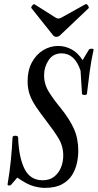

<svg xmlns="http://www.w3.org/2000/svg" viewBox="-20 -899 474 932"><path d="M197 13Q173 13 142 4.5Q111 -4 64 -37L33 -1Q29 2 22.5 1.5Q16 1 17 -6Q27 -64 32.5 -119.5Q38 -175 41 -233Q42 -240 54.5 -240Q67 -240 68 -232Q71 -137 98.5 -80.5Q126 -24 187 -24Q221 -24 243 -41.5Q265 -59 276 -86Q287 -113 287 -144Q287 -190 263.5 -228.5Q240 -267 204 -313Q174 -352 154 -382Q134 -412 124 -440.5Q114 -469 114 -505Q114 -558 135 -596.5Q156 -635 190 -655.5Q224 -676 262 -676Q297 -676 328 -659Q359 -642 381 -607L411 -657Q413 -662 424.5 -662.5Q436 -663 434 -656Q423 -607 415.5 -552Q408 -497 402 -444Q402 -438 390.5 -438Q379 -438 378 -444L371 -556Q343 -640 279 -640Q238 -640 216 -607Q194 -574 194 -533Q194 -490 217.5 -452.5Q241 -415 275 -374Q317 -322 338.5 -274.5Q360 -227 360 -167Q360 -139 353.5 -108Q347 -77 330 -49.5Q313 -22 281 -4.5Q249 13 197 13ZM253 -720Q243 -720 235 -731L133 -859Q129 -862 136 -871.5Q143 -881 148 -878L249 -814Q256 -809 264 -809Q271 -809 279 -814L394 -878Q401 -882 407.5 -871.5Q414 -861 409 -858L273 -729Q264 -720 253 -720Z"/></svg>

Font: Junicode Two Beta Condensed Medium
Style: Italic
Weight: 500
Width: 3
Italic angle: -9°
Version: Version 1.053; ttfautohint (v1.8.4)